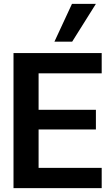

<svg xmlns="http://www.w3.org/2000/svg" viewBox="-20 -975 579 995"><path d="M50 0V-700H507V-595H180V-406H477V-304H180V-105H507V0ZM262 -759 353 -955H477L354 -759Z"/></svg>

Font: Host Grotesk Light
Style: Bold
Weight: 700
Version: Version 1.003